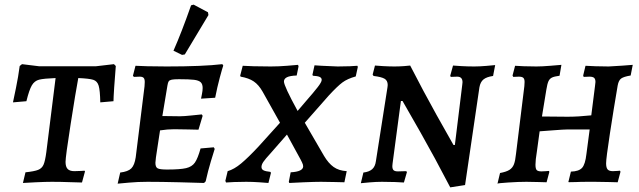

<svg xmlns="http://www.w3.org/2000/svg" viewBox="-20 -785 2758 829"><path d="M94 -348 36 -343Q39 -357 49 -405.5Q59 -454 65 -500L75 -508L148 -499H395L472 -508L480 -500Q476 -454 473 -407.5Q470 -361 470 -348L413 -343Q412 -395 406 -415Q400 -435 382.5 -440.5Q365 -446 318 -448Q307 -390 285 -249Q263 -108 263 -86Q263 -65 272 -55.5Q281 -46 301 -46Q319 -46 330.5 -47Q342 -48 345 -48L347 -45L334 3Q319 3 280.5 1.5Q242 0 204 0Q177 0 134.5 2Q92 4 79 5L90 -41Q128 -45 144.5 -51.5Q161 -58 168 -74Q175 -90 180 -128L220 -448Q169 -446 149 -441Q129 -436 117.5 -416.5Q106 -397 94 -348Z M701 -53Q758 -53 783.5 -59Q809 -65 821.5 -83Q834 -101 846 -144L903 -149L907 -142Q903 -130 890.5 -88.5Q878 -47 868 -2L861 5Q836 4 755 2Q674 0 617 0Q575 0 537 3.5Q499 7 488 8L499 -40Q533 -44 547 -58Q561 -72 566 -106L604 -412Q605 -420 605 -431Q605 -444 600 -449Q595 -454 583 -454L558 -453L554 -458L565 -501Q578 -500 616.5 -499Q655 -498 699 -498Q857 -498 940 -508L944 -502Q940 -491 929 -450Q918 -409 909 -363L848 -359Q849 -364 852 -379Q855 -394 855 -405Q855 -422 846.5 -430Q838 -438 817.5 -440.5Q797 -443 753 -443Q731 -443 721.5 -441Q712 -439 708.5 -434Q705 -429 703 -416L681 -284L757 -283Q774 -283 807 -286.5Q840 -290 851 -291L855 -285L837 -225Q826 -225 795.5 -226Q765 -227 732 -227Q703 -227 671 -222L660 -150Q651 -94 651 -82Q651 -63 661 -58Q671 -53 701 -53ZM778 -550 766 -548 729 -566Q764 -645 805 -762L816 -765L878 -732L880 -720Z M1267 -505 1269 -498 1261 -459Q1232 -458 1219 -451.5Q1206 -445 1206 -433Q1206 -414 1265 -306L1300 -347Q1335 -387 1352 -409Q1369 -431 1369 -440Q1369 -449 1360 -453Q1351 -457 1331 -458L1329 -462L1338 -503L1369 -501Q1435 -498 1438 -498Q1466 -498 1490.5 -499Q1515 -500 1523 -501L1525 -496L1516 -455Q1480 -445 1458.5 -429Q1437 -413 1400 -373L1296 -255L1379 -112Q1398 -80 1420.5 -64Q1443 -48 1477 -46L1467 2Q1456 2 1426 1Q1396 0 1366 0Q1340 0 1292 2Q1244 4 1229 5L1227 0L1235 -41Q1289 -44 1289 -67Q1289 -74 1284 -84Q1279 -94 1278 -96L1219 -204L1149 -124Q1125 -98 1117 -86Q1109 -74 1109 -64Q1109 -54 1118 -49.5Q1127 -45 1147 -43L1150 -39L1139 5Q1128 4 1099 2Q1070 0 1043 0Q1016 0 990.5 1Q965 2 956 3L953 -4L963 -46Q991 -54 1021.5 -79.5Q1052 -105 1095 -151L1189 -255L1114 -389Q1097 -419 1075.5 -433.5Q1054 -448 1019 -454L1017 -458L1028 -501Q1040 -500 1074.5 -499Q1109 -498 1149 -498Q1183 -498 1219.5 -501Q1256 -504 1267 -505Z M1976 -420 1977 -430Q1977 -454 1954 -454L1926 -453L1924 -458L1936 -502Q1946 -501 1973 -499.5Q2000 -498 2028 -498Q2051 -498 2080 -500.5Q2109 -503 2118 -504L2109 -457Q2081 -453 2067.5 -442Q2054 -431 2050 -408L1988 14L1924 24Q1857 -105 1796 -212.5Q1735 -320 1718 -349H1711L1675 -79L1674 -68Q1674 -55 1679.5 -50Q1685 -45 1698 -45L1734 -46L1737 -42L1724 3Q1714 2 1686 1Q1658 0 1629 0Q1604 0 1575.5 2.5Q1547 5 1538 6L1549 -40Q1574 -43 1587 -54.5Q1600 -66 1603 -89L1653 -408L1654 -418Q1654 -437 1640.5 -445Q1627 -453 1593 -457Q1591 -459 1589 -463L1599 -502Q1607 -501 1634.5 -499.5Q1662 -498 1683 -498Q1703 -498 1724 -499.5Q1745 -501 1751 -502Q1808 -391 1864.5 -289.5Q1921 -188 1938 -159H1944Z M2597 -80Q2597 -61 2603.5 -53.5Q2610 -46 2626 -46Q2637 -46 2645.5 -47Q2654 -48 2657 -48Q2657 -47 2658 -46Q2659 -45 2659 -43L2647 2Q2637 2 2609.5 1Q2582 0 2549 0H2519Q2485 0 2469 1Q2458 1 2446 1.5Q2434 2 2434 1L2445 -44Q2479 -45 2493 -60Q2507 -75 2512 -120L2526 -226H2429Q2415 -226 2370 -222.5Q2325 -219 2310 -218L2298 -130Q2292 -94 2292 -74Q2292 -56 2297.5 -50.5Q2303 -45 2318 -45Q2330 -45 2338.5 -46Q2347 -47 2350 -47L2352 -43L2340 2Q2331 2 2305 1Q2279 0 2253 0Q2219 0 2174 3Q2129 6 2128 8L2139 -38Q2166 -43 2179.5 -51.5Q2193 -60 2199 -75.5Q2205 -91 2208 -121L2244 -413Q2245 -420 2245 -431Q2245 -444 2239.5 -449Q2234 -454 2220 -454L2196 -453L2193 -459L2204 -501Q2214 -500 2241.5 -499Q2269 -498 2296 -498Q2320 -498 2356 -501Q2392 -504 2404 -505L2396 -458Q2373 -455 2363 -450Q2353 -445 2348 -434Q2343 -423 2339 -398L2320 -282L2431 -281Q2477 -281 2533 -287L2549 -413Q2551 -427 2551 -431Q2551 -444 2545 -449Q2539 -454 2525 -454L2500 -453L2498 -459L2508 -501Q2521 -500 2551.5 -499Q2582 -498 2608 -498Q2632 -499 2666.5 -501.5Q2701 -504 2712 -505L2703 -459Q2673 -454 2662 -446Q2651 -438 2647 -416Q2630 -317 2613.5 -209Q2597 -101 2597 -80Z"/></svg>

Font: Alegreya SC Medium
Style: Italic
Weight: 500
Italic angle: -7°
Designer: Juan Pablo del Peral
Foundry: Huerta Tipografica
Version: Version 2.007; ttfautohint (v1.6)